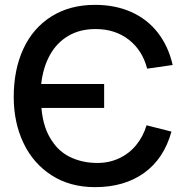

<svg xmlns="http://www.w3.org/2000/svg" viewBox="-20 -755 760 790"><path d="M36.5 -356Q36.5 -468.5 76.2 -554.2Q116 -640 191.8 -687.5Q267.5 -735 371 -735Q454 -735 519.8 -705.8Q585.5 -676.5 629 -621Q672.5 -565.5 690.5 -487.5L585.5 -472.5Q566 -548 509.8 -591.8Q453.5 -635.5 373 -635.5Q308.5 -635.5 260.8 -607.2Q213 -579 185 -528Q157 -477 149.5 -409.5H408.5V-311H150.5Q154 -268 166 -231.8Q178 -195.5 201.5 -164.5Q231 -124.5 278 -104.5Q325 -84.5 380.5 -84.5Q429.5 -84.5 470.5 -103.8Q511.5 -123 540.2 -158Q569 -193 583 -239.5L685.5 -213.5Q654.5 -102 573 -43.5Q491.5 15 371 15Q268 15 192.2 -33.8Q116.5 -82.5 76.5 -166.8Q36.5 -251 36.5 -356Z"/></svg>

Font: Manrope KiralyPet SmBd KiralyPet
Style: Regular
Weight: 600
Designer: Mikhail Sharanda
Foundry: Mikhail Sharanda
Version: Version 4.502